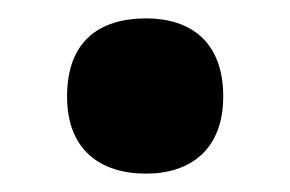

<svg xmlns="http://www.w3.org/2000/svg" viewBox="-20 -177 316 209"><path d="M53 -72C53 -14 89 12 139 12C187 12 223 -14 223 -72C223 -132 187 -157 139 -157C88 -157 53 -132 53 -72Z"/></svg>

Font: Noto Sans Armenian SemiCondensed Medium
Style: Regular
Weight: 500
Width: 4
Designer: Monotype Design Team
Foundry: Monotype Imaging Inc.
Version: Version 2.008